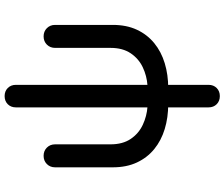

<svg xmlns="http://www.w3.org/2000/svg" viewBox="-92 -670 995 852"><g transform="rotate(-90 406.0 -243.5)"><path d="M422 5 453 -87Q496 -90 534 -108Q572 -126 596 -161.5Q620 -197 620 -251V-497Q620 -519 634.5 -533.5Q649 -548 671 -548Q693 -548 707.5 -533.5Q722 -519 722 -497V-241Q722 -180 700.5 -134Q679 -88 641 -57Q603 -26 552 -10.5Q501 5 441 5ZM371 5Q311 5 260 -10.5Q209 -26 171 -57Q133 -88 111.5 -134Q90 -180 90 -241V-497Q90 -519 104.5 -533.5Q119 -548 141 -548Q163 -548 177.5 -533.5Q192 -519 192 -497V-251Q192 -197 216 -161.5Q240 -126 278.5 -108Q317 -90 359 -87L390 -86ZM406 234Q384 234 370 220Q356 206 356 184V-671Q356 -693 370 -707Q384 -721 406 -721Q428 -721 442 -707Q456 -693 456 -671V184Q456 206 442 220Q428 234 406 234Z"/></g></svg>

Font: Comfortaa
Style: Bold
Weight: 700
Designer: Johan Aakerlund
Foundry: Johan Aakerlund
Version: Version 3.104; ttfautohint (v1.8.1.43-b0c9)